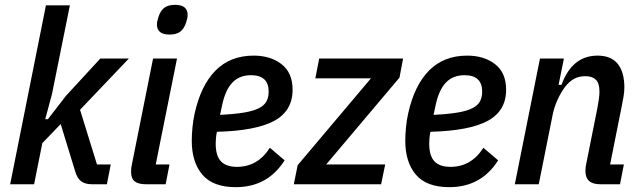

<svg xmlns="http://www.w3.org/2000/svg" viewBox="-20 -762 2651 794"><path d="M170 -740H269L195 -373L167 -269H178L253 -366L395 -520H513L311 -308L381 -82H438L422 0H361Q332 0 315.5 -12.5Q299 -25 291 -53L231 -249L155 -170L121 0H22Z M681 -619Q629 -619 629 -661Q629 -673 635 -691Q643 -717 659 -729.5Q675 -742 704 -742Q756 -742 756 -700Q756 -688 750 -670Q742 -644 726 -631.5Q710 -619 681 -619ZM584 0Q552 0 537 -12Q522 -24 522 -52Q522 -68 526 -85L613 -520H712L624 -82H681L665 0Z M955 12Q861 12 817 -39.5Q773 -91 773 -180Q773 -205 776 -236Q779 -267 785 -293Q811 -410 872 -471Q933 -532 1029 -532Q1099 -532 1144.5 -496.5Q1190 -461 1190 -391Q1190 -303 1113.5 -262Q1037 -221 877 -217Q874 -203 873 -190Q872 -177 872 -168Q872 -118 893.5 -95Q915 -72 960 -72Q1046 -72 1096 -151L1157 -99Q1087 12 955 12ZM1018 -451Q970 -451 941 -420.5Q912 -390 899 -329L890 -287Q950 -290 989 -296.5Q1028 -303 1050.5 -314.5Q1073 -326 1082 -343Q1091 -360 1091 -383Q1091 -451 1018 -451Z M1195 0 1211 -79 1514 -438H1284L1300 -520H1647L1632 -441L1329 -82H1573L1556 0Z M1838 12Q1744 12 1700 -39.5Q1656 -91 1656 -180Q1656 -205 1659 -236Q1662 -267 1668 -293Q1694 -410 1755 -471Q1816 -532 1912 -532Q1982 -532 2027.5 -496.5Q2073 -461 2073 -391Q2073 -303 1996.5 -262Q1920 -221 1760 -217Q1757 -203 1756 -190Q1755 -177 1755 -168Q1755 -118 1776.5 -95Q1798 -72 1843 -72Q1929 -72 1979 -151L2040 -99Q1970 12 1838 12ZM1901 -451Q1853 -451 1824 -420.5Q1795 -390 1782 -329L1773 -287Q1833 -290 1872 -296.5Q1911 -303 1933.5 -314.5Q1956 -326 1965 -343Q1974 -360 1974 -383Q1974 -451 1901 -451Z M2109 0 2213 -520H2312L2290 -411H2302Q2346 -532 2451 -532Q2507 -532 2534.5 -498Q2562 -464 2562 -400Q2562 -383 2558.5 -362Q2555 -341 2551 -322L2503 -82H2560L2544 0H2462Q2401 0 2401 -55Q2401 -71 2405 -88L2451 -318Q2454 -335 2456.5 -352Q2459 -369 2459 -383Q2459 -418 2444 -432.5Q2429 -447 2401 -447Q2374 -447 2354 -436Q2334 -425 2317 -403Q2299 -379 2285.5 -349Q2272 -319 2266 -290L2208 0Z"/></svg>

Font: IBM Plex Sans Condensed Medium
Style: Italic
Weight: 500
Width: 3
Italic angle: -11°
Designer: Mike Abbink, Paul van der Laan, Pieter van Rosmalen
Foundry: Bold Monday
Version: Version 1.3